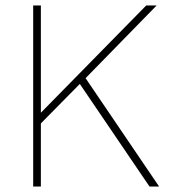

<svg xmlns="http://www.w3.org/2000/svg" viewBox="-20 -680 616 700"><path d="M129 -660V-269L513 -660H551L292 -395L560 0H525L271 -374L129 -230V0H101V-660Z"/></svg>

Font: Work Sans ExtraLight
Style: Regular
Weight: 200
Designer: Wei Huang
Foundry: Wei Huang
Version: Version 2.010; ttfautohint (v1.8.3)